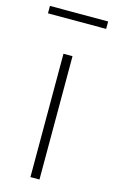

<svg xmlns="http://www.w3.org/2000/svg" viewBox="-146 -755 475 800"><g transform="rotate(15 91.5 -355.0)"><path d="M72 0V-532H111V0ZM-34 -678V-710H217V-678Z"/></g></svg>

Font: Georama ExtraLight
Style: Regular
Weight: 250
Version: Version 1.001